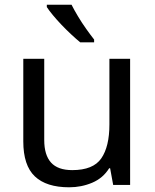

<svg xmlns="http://www.w3.org/2000/svg" viewBox="-20 -786 658 816"><path d="M533 -536V0H461L448 -71H444Q418 -29 372 -9.5Q326 10 274 10Q177 10 128 -36.5Q79 -83 79 -185V-536H168V-191Q168 -127 197 -95Q226 -63 287 -63Q376 -63 410.5 -113Q445 -163 445 -257V-536ZM284 -766Q295 -744 311.5 -716.5Q328 -689 346.5 -663Q365 -637 380 -618V-606H321Q304 -620 283 -639.5Q262 -659 241.5 -680.5Q221 -702 204.5 -722Q188 -742 179 -756V-766Z"/></svg>

Font: Noto Naskh Arabic
Style: Regular
Weight: 400
Designer: Monotype Design Team, David Williams, Mohamad Dakak and Nizar Qandah
Foundry: Monotype Imaging Inc.
Version: Version 2.013